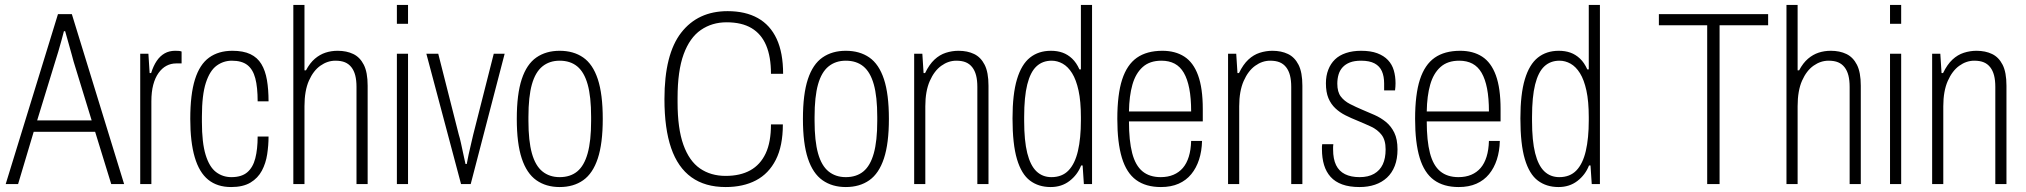

<svg xmlns="http://www.w3.org/2000/svg" viewBox="-20 -743 8176 775"><path d="M3 0 214 -686H270L481 0H429L364 -211H116L53 0ZM130 -257H350L277 -495Q274 -506 270 -521Q266 -536 261 -553Q256 -570 251.5 -587Q247 -604 243 -617H238Q234 -601 228 -579.5Q222 -558 215.5 -535.5Q209 -513 203 -495Z M546 0V-526H579L584 -448H590Q599 -477 612.5 -497Q626 -517 644.5 -527.5Q663 -538 687 -538Q696 -538 702 -537.5Q708 -537 713 -535V-487H691Q670 -487 652 -477.5Q634 -468 620 -448.5Q606 -429 598.5 -400.5Q591 -372 591 -334V0Z M913 12Q857 12 820.5 -17.5Q784 -47 766 -108.5Q748 -170 748 -263Q748 -362 767 -422.5Q786 -483 824 -510.5Q862 -538 918 -538Q962 -538 990.5 -524.5Q1019 -511 1035 -484.5Q1051 -458 1057.5 -420Q1064 -382 1064 -334H1020Q1020 -391 1010.5 -427Q1001 -463 978.5 -480.5Q956 -498 916 -498Q882 -498 854.5 -478Q827 -458 811 -409Q795 -360 795 -272V-251Q795 -167 810 -118Q825 -69 852 -48.5Q879 -28 914 -28Q955 -28 978 -47.5Q1001 -67 1010.5 -104Q1020 -141 1020 -192H1064Q1064 -157 1058.5 -120.5Q1053 -84 1037 -54Q1021 -24 991 -6Q961 12 913 12Z M1164 0V-723H1209V-459H1215Q1231 -489 1251 -506Q1271 -523 1294 -530.5Q1317 -538 1343 -538Q1379 -538 1406 -525Q1433 -512 1448.5 -481.5Q1464 -451 1464 -397V0H1419V-392Q1419 -419 1414 -438.5Q1409 -458 1398.5 -471.5Q1388 -485 1372.5 -491.5Q1357 -498 1334 -498Q1302 -498 1273.5 -478Q1245 -458 1227 -417.5Q1209 -377 1209 -314V0Z M1582 -647V-723H1627V-647ZM1582 0V-526H1627V0Z M1841 0 1701 -526H1749L1832 -199Q1836 -187 1840.5 -166Q1845 -145 1850 -122Q1855 -99 1859 -81H1864Q1867 -97 1871.5 -119Q1876 -141 1881.5 -162.5Q1887 -184 1890 -199L1973 -526H2017L1880 0Z M2239 12Q2184 12 2145 -15.5Q2106 -43 2086 -103.5Q2066 -164 2066 -263Q2066 -363 2086 -423.5Q2106 -484 2145 -511Q2184 -538 2239 -538Q2295 -538 2334 -511Q2373 -484 2393 -423.5Q2413 -363 2413 -263Q2413 -164 2393 -103.5Q2373 -43 2334 -15.5Q2295 12 2239 12ZM2239 -28Q2282 -28 2310 -51Q2338 -74 2352 -124Q2366 -174 2366 -255V-271Q2366 -353 2352 -402.5Q2338 -452 2310 -475Q2282 -498 2239 -498Q2198 -498 2169.5 -475Q2141 -452 2127 -402.5Q2113 -353 2113 -271V-255Q2113 -174 2127 -124Q2141 -74 2169.5 -51Q2198 -28 2239 -28Z M2909 12Q2826 12 2771 -27.5Q2716 -67 2689 -145.5Q2662 -224 2662 -343Q2662 -524 2729.5 -611Q2797 -698 2917 -698Q2989 -698 3039 -670Q3089 -642 3115 -586Q3141 -530 3141 -445H3092Q3092 -514 3072.5 -560Q3053 -606 3013.5 -629.5Q2974 -653 2913 -653Q2854 -653 2809 -622Q2764 -591 2739.5 -524Q2715 -457 2715 -348V-330Q2715 -224 2738.5 -158.5Q2762 -93 2805.5 -63Q2849 -33 2909 -33Q2968 -33 3008.5 -55.5Q3049 -78 3070.5 -123.5Q3092 -169 3092 -241H3140Q3140 -154 3111.5 -98Q3083 -42 3031.5 -15Q2980 12 2909 12Z M3394 12Q3339 12 3300 -15.5Q3261 -43 3241 -103.5Q3221 -164 3221 -263Q3221 -363 3241 -423.5Q3261 -484 3300 -511Q3339 -538 3394 -538Q3450 -538 3489 -511Q3528 -484 3548 -423.5Q3568 -363 3568 -263Q3568 -164 3548 -103.5Q3528 -43 3489 -15.5Q3450 12 3394 12ZM3394 -28Q3437 -28 3465 -51Q3493 -74 3507 -124Q3521 -174 3521 -255V-271Q3521 -353 3507 -402.5Q3493 -452 3465 -475Q3437 -498 3394 -498Q3353 -498 3324.5 -475Q3296 -452 3282 -402.5Q3268 -353 3268 -271V-255Q3268 -174 3282 -124Q3296 -74 3324.5 -51Q3353 -28 3394 -28Z M3670 0V-526H3703L3708 -448H3714Q3731 -483 3752 -502.5Q3773 -522 3798 -530Q3823 -538 3849 -538Q3885 -538 3912 -525Q3939 -512 3954.5 -481.5Q3970 -451 3970 -397V0H3925V-392Q3925 -419 3920 -438.5Q3915 -458 3904.5 -471.5Q3894 -485 3878.5 -491.5Q3863 -498 3840 -498Q3808 -498 3779.5 -477.5Q3751 -457 3733 -416Q3715 -375 3715 -314V0Z M4221 12Q4172 12 4137.5 -14Q4103 -40 4085 -100.5Q4067 -161 4067 -265Q4067 -363 4085 -423Q4103 -483 4137.5 -510.5Q4172 -538 4222 -538Q4248 -538 4269 -530.5Q4290 -523 4307.5 -506.5Q4325 -490 4337 -463H4343V-723H4388V0H4355L4350 -75H4344Q4329 -37 4297 -12.5Q4265 12 4221 12ZM4224 -28Q4267 -28 4293 -55Q4319 -82 4331 -133.5Q4343 -185 4343 -257V-270Q4343 -334 4333.5 -377.5Q4324 -421 4307.5 -447.5Q4291 -474 4269.5 -486Q4248 -498 4225 -498Q4188 -498 4163.5 -475Q4139 -452 4126.5 -402Q4114 -352 4114 -271V-255Q4114 -175 4126.5 -125Q4139 -75 4163.5 -51.5Q4188 -28 4224 -28Z M4666 12Q4605 12 4566 -16.5Q4527 -45 4508.5 -106Q4490 -167 4490 -263Q4490 -362 4509.5 -422Q4529 -482 4569 -510Q4609 -538 4672 -538Q4724 -538 4760.5 -514.5Q4797 -491 4816 -439Q4835 -387 4835 -303V-253H4537Q4537 -175 4550 -125Q4563 -75 4591.5 -51.5Q4620 -28 4665 -28Q4694 -28 4716.5 -37.5Q4739 -47 4754.5 -65Q4770 -83 4778.5 -110.5Q4787 -138 4788 -174H4832Q4831 -133 4820 -99Q4809 -65 4788.5 -40Q4768 -15 4737.5 -1.5Q4707 12 4666 12ZM4537 -293H4788Q4788 -347 4780.5 -385.5Q4773 -424 4758.5 -449Q4744 -474 4721.5 -486Q4699 -498 4668 -498Q4621 -498 4592.5 -472.5Q4564 -447 4551 -401.5Q4538 -356 4537 -293Z M4937 0V-526H4970L4975 -448H4981Q4998 -483 5019 -502.5Q5040 -522 5065 -530Q5090 -538 5116 -538Q5152 -538 5179 -525Q5206 -512 5221.5 -481.5Q5237 -451 5237 -397V0H5192V-392Q5192 -419 5187 -438.5Q5182 -458 5171.5 -471.5Q5161 -485 5145.5 -491.5Q5130 -498 5107 -498Q5075 -498 5046.5 -477.5Q5018 -457 5000 -416Q4982 -375 4982 -314V0Z M5468 12Q5427 12 5398 1.5Q5369 -9 5351 -29Q5333 -49 5324.5 -77Q5316 -105 5316 -141Q5316 -146 5316 -151.5Q5316 -157 5317 -161H5362Q5361 -156 5361 -150.5Q5361 -145 5361 -140Q5361 -101 5373 -76.5Q5385 -52 5409 -40Q5433 -28 5468 -28Q5503 -28 5526.5 -41.5Q5550 -55 5561.5 -79.5Q5573 -104 5573 -140Q5573 -178 5556.5 -199Q5540 -220 5514 -232Q5488 -244 5459 -256Q5434 -266 5411 -277.5Q5388 -289 5370 -306Q5352 -323 5342 -347Q5332 -371 5332 -407Q5332 -437 5341.5 -461.5Q5351 -486 5368.5 -503Q5386 -520 5413 -529Q5440 -538 5474 -538Q5513 -538 5539.5 -528Q5566 -518 5582.5 -500.5Q5599 -483 5606 -459Q5613 -435 5613 -407Q5613 -400 5612.5 -393Q5612 -386 5611 -378H5567V-406Q5567 -435 5558 -455.5Q5549 -476 5528.5 -487Q5508 -498 5474 -498Q5447 -498 5429 -491Q5411 -484 5399.5 -471.5Q5388 -459 5383 -442Q5378 -425 5378 -405Q5378 -372 5392 -353.5Q5406 -335 5429.5 -323Q5453 -311 5479 -300Q5503 -290 5528 -279Q5553 -268 5574 -251Q5595 -234 5608 -207.5Q5621 -181 5621 -140Q5621 -102 5610 -73.5Q5599 -45 5578.5 -26Q5558 -7 5530 2.5Q5502 12 5468 12Z M5868 12Q5807 12 5768 -16.5Q5729 -45 5710.5 -106Q5692 -167 5692 -263Q5692 -362 5711.5 -422Q5731 -482 5771 -510Q5811 -538 5874 -538Q5926 -538 5962.5 -514.5Q5999 -491 6018 -439Q6037 -387 6037 -303V-253H5739Q5739 -175 5752 -125Q5765 -75 5793.5 -51.5Q5822 -28 5867 -28Q5896 -28 5918.5 -37.5Q5941 -47 5956.5 -65Q5972 -83 5980.5 -110.5Q5989 -138 5990 -174H6034Q6033 -133 6022 -99Q6011 -65 5990.5 -40Q5970 -15 5939.5 -1.5Q5909 12 5868 12ZM5739 -293H5990Q5990 -347 5982.5 -385.5Q5975 -424 5960.5 -449Q5946 -474 5923.5 -486Q5901 -498 5870 -498Q5823 -498 5794.5 -472.5Q5766 -447 5753 -401.5Q5740 -356 5739 -293Z M6271 12Q6222 12 6187.5 -14Q6153 -40 6135 -100.5Q6117 -161 6117 -265Q6117 -363 6135 -423Q6153 -483 6187.5 -510.5Q6222 -538 6272 -538Q6298 -538 6319 -530.5Q6340 -523 6357.5 -506.5Q6375 -490 6387 -463H6393V-723H6438V0H6405L6400 -75H6394Q6379 -37 6347 -12.5Q6315 12 6271 12ZM6274 -28Q6317 -28 6343 -55Q6369 -82 6381 -133.5Q6393 -185 6393 -257V-270Q6393 -334 6383.5 -377.5Q6374 -421 6357.5 -447.5Q6341 -474 6319.5 -486Q6298 -498 6275 -498Q6238 -498 6213.5 -475Q6189 -452 6176.5 -402Q6164 -352 6164 -271V-255Q6164 -175 6176.5 -125Q6189 -75 6213.5 -51.5Q6238 -28 6274 -28Z M6871 0V-641H6676V-686H7117V-641H6921V0Z M7191 0V-723H7236V-459H7242Q7258 -489 7278 -506Q7298 -523 7321 -530.5Q7344 -538 7370 -538Q7406 -538 7433 -525Q7460 -512 7475.5 -481.5Q7491 -451 7491 -397V0H7446V-392Q7446 -419 7441 -438.5Q7436 -458 7425.5 -471.5Q7415 -485 7399.5 -491.5Q7384 -498 7361 -498Q7329 -498 7300.5 -478Q7272 -458 7254 -417.5Q7236 -377 7236 -314V0Z M7609 -647V-723H7654V-647ZM7609 0V-526H7654V0Z M7779 0V-526H7812L7817 -448H7823Q7840 -483 7861 -502.5Q7882 -522 7907 -530Q7932 -538 7958 -538Q7994 -538 8021 -525Q8048 -512 8063.5 -481.5Q8079 -451 8079 -397V0H8034V-392Q8034 -419 8029 -438.5Q8024 -458 8013.5 -471.5Q8003 -485 7987.5 -491.5Q7972 -498 7949 -498Q7917 -498 7888.5 -477.5Q7860 -457 7842 -416Q7824 -375 7824 -314V0Z"/></svg>

Font: Archivo Condensed Thin
Style: Regular
Weight: 250
Width: 3
Designer: Hector Gatti
Foundry: Omnibus-Type
Version: Version 2.001